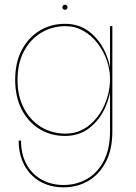

<svg xmlns="http://www.w3.org/2000/svg" viewBox="-20 -572 581 822"><path d="M60 30Q60 89 84 134.5Q108 180 151.5 205Q195 230 252 230Q310 230 357 203Q404 176 432.5 122.5Q461 69 461 -10V-460H451V-10Q451 67 423.5 118.5Q396 170 351 195Q306 220 252 220Q199 220 157.5 196.5Q116 173 93 130.5Q70 88 70 30ZM45 -230Q45 -157 73 -103Q101 -49 149.5 -19.5Q198 10 258 10Q320 10 364 -25Q408 -60 432 -115.5Q456 -171 456 -230Q456 -290 432 -345Q408 -400 364 -435Q320 -470 258 -470Q198 -470 149.5 -440.5Q101 -411 73 -357.5Q45 -304 45 -230ZM55 -230Q55 -301 82.5 -352.5Q110 -404 156.5 -432Q203 -460 261 -460Q302 -460 337 -440Q372 -420 397.5 -387Q423 -354 437 -314.5Q451 -275 451 -235Q451 -175 426.5 -121Q402 -67 359 -33.5Q316 0 261 0Q203 0 156.5 -28Q110 -56 82.5 -108Q55 -160 55 -230ZM247 -541Q247 -536 250.5 -533Q254 -530 258 -530Q263 -530 266 -533Q269 -536 269 -541Q269 -546 266 -549Q263 -552 258 -552Q254 -552 250.5 -549Q247 -546 247 -541Z"/></svg>

Font: Jost Thin
Style: Regular
Weight: 250
Version: Version 3.710